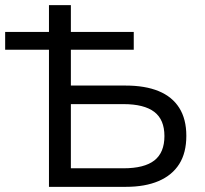

<svg xmlns="http://www.w3.org/2000/svg" viewBox="-28 -725 795 745"><path d="M162 0V-532H-8V-601H162V-705H247V-601H491V-532H247V-393H460Q535 -393 587.5 -371.5Q640 -350 667.5 -306.5Q695 -263 695 -198Q695 -132 667.5 -88.5Q640 -45 587.5 -22.5Q535 0 460 0ZM247 -72H451Q532 -72 571 -102.5Q610 -133 610 -197Q610 -261 570.5 -291Q531 -321 451 -321H247Z"/></svg>

Font: Nunito Sans 10pt
Style: Regular
Weight: 400
Designer: Vernon Adams
Foundry: Vernon Adams
Version: Version 3.101;gftools[0.9.27]